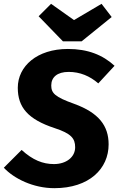

<svg xmlns="http://www.w3.org/2000/svg" viewBox="-32 -967 619 1004"><path d="M536 -212C536 -309 485 -377 356 -424C255 -460 236 -480 236 -520C236 -563 267 -591 327 -591C387 -591 438 -569 482 -531L567 -623C505 -680 427 -711 323 -711C162 -711 61 -621 61 -508C61 -406 114 -343 254 -297C340 -269 361 -243 361 -197C361 -145 314 -109 250 -109C192 -109 139 -130 81 -183L-12 -90C41 -33 142 17 252 17C435 17 536 -85 536 -212ZM355 -862 235 -947 170 -882 297 -751H395L552 -878L499 -947Z"/></svg>

Font: Fira Sans OT
Style: Bold Italic
Weight: 700
Italic angle: -8°
Designer: Carrois Corporate & Edenspiekermann
Foundry: Carrois Corporate GbR & Edenspiekermann AG
Version: Version 2.001